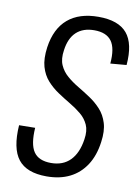

<svg xmlns="http://www.w3.org/2000/svg" viewBox="-82 -763 600 825"><g transform="rotate(10 218.0 -350.0)"><path d="M179 7Q92 7 55 -40Q18 -87 25 -189L95 -190Q90 -118 112 -85.5Q134 -53 188 -53Q240 -53 271.5 -85Q303 -117 312 -178Q318 -216 306.5 -241.5Q295 -267 272.5 -285.5Q250 -304 223 -320Q196 -336 169 -354Q142 -372 120.5 -396Q99 -420 89 -454.5Q79 -489 86 -540Q98 -623 147.5 -665Q197 -707 281 -707Q368 -707 405.5 -662.5Q443 -618 435 -524L365 -518Q371 -585 348.5 -616Q326 -647 273 -647Q224 -647 195 -620Q166 -593 159 -540Q153 -501 164.5 -475Q176 -449 198 -430Q220 -411 247 -395Q274 -379 301 -361Q328 -343 349.5 -319.5Q371 -296 381.5 -262Q392 -228 385 -179Q377 -119 350 -77.5Q323 -36 280 -14.5Q237 7 179 7Z"/></g></svg>

Font: Pathway Extreme Condensed Light
Style: Italic
Weight: 300
Width: 3
Italic angle: -8°
Version: Version 1.001;gftools[0.9.26]